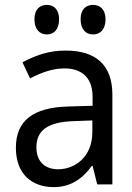

<svg xmlns="http://www.w3.org/2000/svg" viewBox="-20 -755 540 786"><path d="M361 -614C390 -614 412 -634 412 -676C412 -716 390 -735 361 -735C332 -735 310 -717 310 -676C310 -634 332 -614 361 -614ZM172 -614C200 -614 222 -634 222 -676C222 -716 200 -735 172 -735C143 -735 121 -717 121 -676C121 -634 143 -614 172 -614ZM200 11C268 11 317 -22 356 -76H359L378 0H440V-368C440 -491 370 -548 249 -548C179 -548 128 -529 72 -500L103 -434C145 -456 194 -475 243 -475C308 -475 359 -444 359 -358V-322L258 -319C117 -315 45 -262 45 -150C45 -41 112 11 200 11ZM218 -62C170 -62 129 -88 129 -152C129 -221 175 -255 279 -259L358 -262V-214C358 -110 284 -62 218 -62Z"/></svg>

Font: Noto Sans Mono ExtraCondensed
Style: Regular
Weight: 400
Width: 2
Designer: Monotype Design Team
Foundry: Monotype Imaging Inc.
Version: Version 2.014